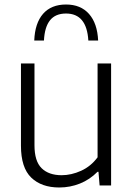

<svg xmlns="http://www.w3.org/2000/svg" viewBox="-20 -823 592 852"><path d="M73 -176.5V-541.5H133V-178.5Q133 -107.5 164.8 -76.5Q196.5 -45.5 253.5 -45.5Q296.5 -45.5 340 -65.2Q383.5 -85 413 -125V-541.5H473V0H422L417 -60.5H412.5Q378.5 -26 334.8 -8.5Q291 9 243 9Q164 9 118.5 -35Q73 -79 73 -176.5ZM273 -803Q338 -803 375 -761.2Q412 -719.5 415.5 -643H372Q365 -763 273 -763Q226 -763 202 -733Q178 -703 175 -643H132Q135 -720.5 171.2 -761.8Q207.5 -803 273 -803Z"/></svg>

Font: Encode Sans Light
Style: Regular
Weight: 300
Designer: Multiple Designers
Foundry: Impallari Type
Version: Version 2.000